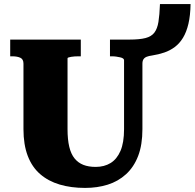

<svg xmlns="http://www.w3.org/2000/svg" viewBox="-20 -904 954 941"><path d="M95 -271V-592Q95 -614 79.5 -621Q64 -628 41 -628H30V-710H376V-628H365Q356 -628 346.5 -627.5Q337 -627 329 -625.5Q321 -624 316 -622.5Q311 -621 311 -618V-271Q311 -220 319.5 -184.5Q328 -149 345.5 -127.5Q363 -106 388.5 -96Q414 -86 449 -86Q491 -86 522 -105Q553 -124 570.5 -164.5Q588 -205 588 -271V-609Q588 -614 583 -617.5Q578 -621 569 -623Q560 -625 550 -626.5Q540 -628 530 -628H519V-710H614Q664 -710 693 -717.5Q722 -725 736.5 -744Q751 -763 756.5 -796.5Q762 -830 764 -884H914Q913 -828 903.5 -787.5Q894 -747 877 -719Q860 -691 836.5 -673.5Q813 -656 785 -646.5Q757 -637 725 -632Q710 -630 699.5 -626Q689 -622 683.5 -614Q678 -606 678 -592V-271Q678 -194 657 -139.5Q636 -85 597.5 -50Q559 -15 508 1Q457 17 397 17Q328 17 272.5 0.5Q217 -16 177 -50.5Q137 -85 116 -140Q95 -195 95 -271Z"/></svg>

Font: Roboto Serif 20pt ExtraBold
Style: Regular
Weight: 800
Version: Version 1.008